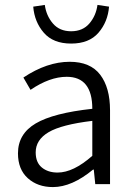

<svg xmlns="http://www.w3.org/2000/svg" viewBox="-20 -748 541 780"><path d="M115 -721 162 -728Q168 -684 195 -652.5Q222 -621 269 -621Q316 -621 343 -652.5Q370 -684 376 -728L423 -721Q418 -659 380 -615Q342 -571 269 -571Q196 -571 158 -615Q120 -659 115 -721ZM195 12Q133 12 93 -24Q53 -60 53 -125Q53 -204 125 -246.5Q197 -289 355 -306Q355 -436 251 -436Q182 -436 104 -383L75 -433Q171 -497 263 -497Q347 -497 387 -444.5Q427 -392 427 -300V0H367L361 -59H358Q272 12 195 12ZM214 -47Q278 -47 355 -115V-257Q230 -242 177.5 -211Q125 -180 125 -129Q125 -88 150 -67.5Q175 -47 214 -47Z"/></svg>

Font: Assistant
Style: Regular
Weight: 400
Designer: Hebrew By Ben Nathan, Latin by Paul Hunt
Version: Version 2.001;PS 002.001;hotconv 1.0.88;makeotf.lib2.5.64775